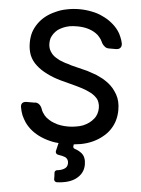

<svg xmlns="http://www.w3.org/2000/svg" viewBox="-62 -782 767 1042"><g transform="rotate(5 322.0 -261.0)"><path d="M585.9 -208Q585.9 -177.7 578.1 -150.4Q570.3 -124 554.7 -100.6Q539.1 -77.1 515.6 -58.6Q493.2 -40 463.9 -26.4Q434.6 -12.7 398.4 -5.9Q379.9 -2.9 361.3 -1Q361.3 0 360.8 2Q360.4 3.9 360.4 4.9Q356.4 19.5 370.1 23.4Q389.6 29.3 407.2 43Q430.7 62.5 430.7 103.5Q430.7 151.4 390.6 181.6Q354.5 209 288.1 211.9Q281.2 211.9 276.9 208Q272.5 204.1 271.5 197.3Q271.5 195.3 271.5 189.9Q271.5 184.6 271.5 180.7Q270.5 174.8 270.5 162.1Q269.5 156.2 273.9 151.4Q278.3 146.5 284.2 146.5Q303.7 144.5 318.4 136.7Q338.9 127 338.9 103.5Q338.9 82 321.3 72.3Q307.6 66.4 281.2 62.5Q274.4 61.5 270.5 56.2Q266.6 50.8 267.6 43.9Q271.5 29.3 278.3 -1Q260.7 -2 246.1 -4.9Q211.9 -11.7 182.6 -24.4Q153.3 -37.1 130.9 -54.7Q107.4 -73.2 90.8 -96.7Q79.1 -114.3 70.3 -133.8Q62.5 -153.3 58.6 -175.8Q57.6 -179.7 57.6 -183.6Q57.6 -193.4 62.5 -199.2Q70.3 -208 86.9 -208H108.4H129.9Q130.9 -209 131.8 -209Q146.5 -209 156.2 -200.2Q166 -191.4 170.9 -177.7Q173.8 -168 178.7 -160.2Q183.6 -152.3 189.5 -144.5Q200.2 -131.8 214.8 -123Q228.5 -113.3 246.1 -107.4Q262.7 -100.6 282.2 -97.7Q300.8 -94.7 322.3 -94.7Q344.7 -94.7 365.2 -98.6Q385.7 -101.6 403.3 -108.4Q420.9 -116.2 434.6 -126Q449.2 -136.7 459 -149.4Q469.7 -162.1 474.6 -177.7Q479.5 -192.4 479.5 -210Q479.5 -225.6 474.6 -239.3Q470.7 -252 461.9 -261.7Q453.1 -271.5 440.4 -280.3Q428.7 -288.1 413.1 -294.9Q398.4 -301.8 380.9 -307.6Q362.3 -313.5 344.7 -318.4Q291 -333 259.8 -340.8Q217.8 -352.5 183.6 -370.1Q149.4 -386.7 125 -409.2Q99.6 -431.6 86.9 -461.9Q75.2 -492.2 75.2 -529.3Q75.2 -559.6 83 -586.9Q91.8 -613.3 108.4 -636.7Q125 -660.2 147.5 -677.7Q169.9 -695.3 199.2 -708Q227.5 -721.7 259.8 -727.5Q292 -734.4 328.1 -734.4Q363.3 -734.4 395.5 -727.5Q427.7 -721.7 455.1 -708Q483.4 -695.3 504.9 -677.7Q526.4 -661.1 543 -638.7Q554.7 -623 561.5 -605.5Q569.3 -587.9 573.2 -569.3Q575.2 -552.7 567.4 -544.9Q560.5 -536.1 543 -536.1H504.9Q490.2 -536.1 480.5 -545.9Q469.7 -554.7 463.9 -568.4Q458 -582 448.2 -592.8Q439.5 -604.5 425.8 -613.3Q405.3 -627 379.9 -633.8Q354.5 -640.6 324.2 -640.6Q301.8 -640.6 283.2 -637.7Q263.7 -633.8 248 -627Q232.4 -620.1 219.7 -611.3Q208 -601.6 199.2 -589.8Q190.4 -577.1 185.5 -564.5Q181.6 -550.8 181.6 -535.2Q181.6 -523.4 184.6 -511.7Q187.5 -501 193.4 -492.2Q199.2 -482.4 207 -474.6Q214.8 -466.8 224.6 -460.9Q235.4 -455.1 245.1 -449.2Q255.9 -444.3 267.6 -440.4Q277.3 -436.5 290 -433.6Q299.8 -429.7 310.5 -426.8L380.9 -409.2Q399.4 -405.3 415 -399.4Q433.6 -393.6 451.2 -386.7Q468.8 -378.9 485.4 -370.1Q502 -360.4 517.6 -348.6Q532.2 -336.9 544.9 -322.3Q556.6 -307.6 566.4 -291Q576.2 -273.4 581.1 -252.9Q585.9 -232.4 585.9 -208Z"/></g></svg>

Font: DeepSea
Style: Medium
Weight: 500
Designer: Stem
Version: Version 3.019;git-0a5106e0b